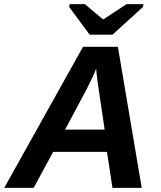

<svg xmlns="http://www.w3.org/2000/svg" viewBox="-41 -916 783 936"><path d="M218.3 -175.8 123 0H-20.5L363.8 -688H533.7L649.9 0H507.3L480.5 -175.8ZM427.7 -582Q422.9 -566.4 410.6 -540.5Q398.4 -514.6 379.9 -478.5L276.4 -284.2H469.2L436.5 -504.9Q427.7 -570.8 427.7 -582ZM655.8 -881.8 507.8 -747.1H396L296.4 -881.8L298.8 -896H372.1L460.9 -821.8H462.9L576.2 -896H658.7Z"/></svg>

Font: Arimo
Style: Bold Italic
Weight: 700
Italic angle: -12°
Designer: Steve Matteson
Foundry: Monotype Imaging Inc.
Version: Version 1.33